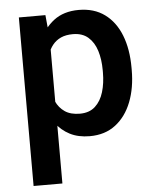

<svg xmlns="http://www.w3.org/2000/svg" viewBox="-53 -583 668 830"><g transform="rotate(-5 281.0 -167.5)"><path d="M320.3 9.8Q270.5 9.8 233.9 -9Q197.3 -27.8 172.1 -62Q147 -96.2 131.8 -142.3Q116.7 -188.5 109.9 -243.2V-277.3Q118.7 -354.5 143.1 -413.1Q167.5 -471.7 210.7 -504.9Q253.9 -538.1 319.3 -538.1Q386.2 -538.1 432.1 -504.4Q478 -470.7 501.7 -410.4Q525.4 -350.1 525.4 -269.5V-259.3Q525.4 -182.1 501.7 -121.3Q478 -60.5 432.4 -25.4Q386.7 9.8 320.3 9.8ZM59.1 203.1V-528.3H174.3L184.1 -426.8V203.1ZM286.1 -90.8Q327.1 -90.8 352.3 -113.8Q377.4 -136.7 388.9 -175Q400.4 -213.4 400.4 -259.3V-269.5Q400.4 -316.4 388.7 -354Q377 -391.6 351.6 -413.8Q326.2 -436 285.2 -436Q254.9 -436 233.4 -426.3Q211.9 -416.5 197.5 -398.7Q183.1 -380.9 175 -356.2Q167 -331.5 164.1 -301.8V-218.8Q169.4 -183.1 182.6 -154.1Q195.8 -125 220.9 -107.9Q246.1 -90.8 286.1 -90.8Z"/></g></svg>

Font: Heebo SemiBold
Style: Regular
Weight: 600
Designer: Oded Ezer
Foundry: Ezer Type House
Version: Version 3.100